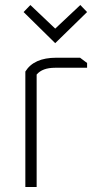

<svg xmlns="http://www.w3.org/2000/svg" viewBox="-20 -745 393 765"><path d="M81 0V-460Q115 -515 204 -515H299L327 -494V-475H199Q149 -475 126 -448V0ZM74 -697 101 -725 200 -631 300 -725 327 -697 200 -573Z"/></svg>

Font: Oxanium ExtraLight ExtraLight
Style: Regular
Weight: 250
Version: Version 2.000